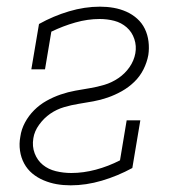

<svg xmlns="http://www.w3.org/2000/svg" viewBox="-20 -548 540 576"><path d="M192 8Q170 8 150 4.5Q130 1 111 -7Q92 -15 77 -27.5Q62 -40 52.5 -57.5Q43 -75 40 -96Q37 -117 41 -138Q44 -160 55 -180.5Q66 -201 82.5 -217.5Q99 -234 119.5 -245.5Q140 -257 162 -264.5Q184 -272 206 -276Q228 -280 249.5 -283.5Q271 -287 293 -293.5Q315 -300 335 -313.5Q355 -327 368.5 -346.5Q382 -366 386 -388Q390 -410 383 -431Q376 -452 360 -466Q344 -480 323 -485.5Q302 -491 279 -491Q243 -491 206 -480.5Q169 -470 134 -453L115 -340H74L97 -476Q140 -500 187 -514Q234 -528 280 -528Q301 -528 321 -524.5Q341 -521 359 -513Q377 -505 391.5 -492Q406 -479 414.5 -461.5Q423 -444 425.5 -423.5Q428 -403 425 -383Q421 -361 410.5 -340Q400 -319 383 -302.5Q366 -286 345.5 -274.5Q325 -263 303.5 -255.5Q282 -248 260 -244Q238 -240 216 -236.5Q194 -233 172 -226.5Q150 -220 131 -207Q112 -194 97.5 -174Q83 -154 80 -133Q76 -109 84 -88Q92 -67 108.5 -53.5Q125 -40 147.5 -34.5Q170 -29 194 -29Q230 -29 267.5 -39Q305 -49 340 -67L360 -187H401L377 -44Q333 -20 285.5 -6Q238 8 192 8Z"/></svg>

Font: Iosevka Curly Slab Extralight
Style: Italic
Weight: 200
Italic angle: -9°
Monospace: yes
Designer: Belleve Invis
Foundry: Belleve Invis
Version: Version 22.1.2; ttfautohint (v1.8.4)